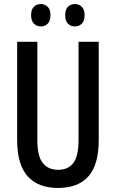

<svg xmlns="http://www.w3.org/2000/svg" viewBox="-20 -921 574 951"><path d="M469 -227Q469 -105 418 -47.5Q367 10 267 10Q169 10 117 -48Q65 -106 65 -226V-714H165V-226Q165 -148 191.5 -114Q218 -80 268 -80Q318 -80 343.5 -114Q369 -148 369 -227V-714H469ZM134 -846Q134 -874 148 -887.5Q162 -901 182 -901Q203 -901 216.5 -887Q230 -873 230 -846Q230 -818 216.5 -804Q203 -790 182 -790Q162 -790 148 -804Q134 -818 134 -846ZM303 -846Q303 -874 316.5 -887.5Q330 -901 351 -901Q372 -901 385.5 -887Q399 -873 399 -846Q399 -818 385.5 -804Q372 -790 351 -790Q330 -790 316.5 -804Q303 -818 303 -846Z"/></svg>

Font: Noto Sans Thai ExtCond Med
Style: Regular
Weight: 500
Width: 2
Designer: Monotype Design Team
Foundry: Monotype Imaging Inc.
Version: Version 2.002; ttfautohint (v1.8.4.7-5d5b)